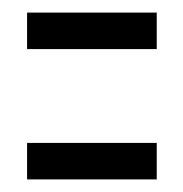

<svg xmlns="http://www.w3.org/2000/svg" viewBox="-20 -469 290 305"><path d="M23 -391H229V-449H23ZM23 -184H229V-242H23Z"/></svg>

Font: Inconsolata UltraCondensed Thin
Style: Regular
Weight: 100
Width: 1
Monospace: yes
Designer: Raph Levien, Cyreal, Brenton Simpson
Foundry: Raph Levien, Cyreal, Google
Version: Version 3.100